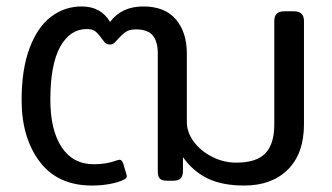

<svg xmlns="http://www.w3.org/2000/svg" viewBox="-20 -560 1029 595"><path d="M47 -250Q47 -345 71.5 -410.5Q96 -476 138 -508Q180 -540 233 -540Q293 -540 321 -492Q357 -540 424 -540Q491 -540 525 -500Q559 -460 559 -394V-182Q559 -150 580.5 -121Q602 -92 637.5 -74Q673 -56 712 -56Q775 -56 802.5 -85Q830 -114 830 -174V-495Q830 -525 861 -525H891Q922 -525 922 -495V-175Q922 -84 872 -34.5Q822 15 737 15Q669 15 623.5 -7Q578 -29 547 -73V-30Q547 -15 540 -7.5Q533 0 517 0H497Q481 0 475 -7Q469 -14 469 -28V-394Q469 -431 453.5 -450Q438 -469 400 -469Q380 -469 367.5 -459.5Q355 -450 340 -433Q331 -422 321 -422Q308 -422 301 -433Q286 -454 276.5 -462Q267 -470 249 -470Q197 -470 166.5 -415Q136 -360 136 -251Q136 -157 171 -104Q206 -51 271 -51Q310 -51 342 -63L350 -65Q358 -65 362 -53L372 -19Q373 -17 373 -14Q373 -11 370.5 -8Q368 -5 363 -3Q348 5 321 10Q294 15 265 15Q159 15 103 -59Q47 -133 47 -250Z"/></svg>

Font: Mitr Light
Style: Regular
Weight: 300
Designer: Thanarat Vachiruckul
Foundry: Cadson Demak
Version: Version 1.002